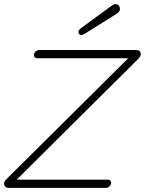

<svg xmlns="http://www.w3.org/2000/svg" viewBox="-43 -913 704 933"><path d="M352.1 -743.2Q346.2 -743.2 342 -747.1Q337.9 -751 337.9 -756.8Q337.9 -766.6 350.1 -775.9L492.2 -879.9Q509.3 -893.1 519 -893.1Q527.8 -893.1 533.9 -886.2Q540 -879.4 540 -870.1Q540 -856 523.9 -846.2L372.1 -751Q361.8 -743.2 352.1 -743.2ZM-1 0Q-10.7 0 -16.8 -5.6Q-22.9 -11.2 -22.9 -21Q-22.9 -31.2 -12.2 -42L580.1 -629.9H139.2Q122.1 -629.9 122.1 -646Q122.1 -655.3 130.1 -662.6Q138.2 -669.9 147 -669.9H618.2Q641.1 -669.9 641.1 -649.9Q641.1 -639.2 627.9 -626L38.1 -40H481Q488.3 -40 492.7 -35.6Q497.1 -31.2 497.1 -24.9Q497.1 -14.6 489 -7.3Q481 0 472.2 0Z"/></svg>

Font: Comic Neue Light
Style: Italic
Weight: 300
Italic angle: -12°
Designer: Craig Rozynski
Foundry: Craig Rozynski
Version: Version 2.003;hotconv 1.0.109;makeotfexe 2.5.65596